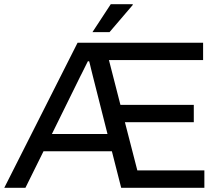

<svg xmlns="http://www.w3.org/2000/svg" viewBox="-23 -888 1043 908"><path d="M-2.7 0 343.9 -686H937.5V-603.9H492.2L546.5 -392.2H893.5V-310.2H567.7L626.5 -82.1H943.5V0H550.1L506.1 -172.7H182.8L97.3 0ZM222.4 -254.2H485.4L416.6 -526Q414.7 -534.8 412.2 -543.7Q409.8 -552.7 407.6 -562.2Q405.4 -571.7 403.2 -580.7Q401 -589.7 398.6 -598.4H392.6Q388.3 -589.7 383.7 -580.7Q379.1 -571.7 374.5 -562.2Q369.9 -552.7 365.3 -543.7Q360.7 -534.8 356.3 -526ZM414.2 -736 500.7 -868H604.2L605.2 -865L494.9 -736Z"/></svg>

Font: Archivo SemiBold
Style: Regular
Weight: 600
Designer: Hector Gatti
Foundry: Omnibus-Type
Version: Version 2.001